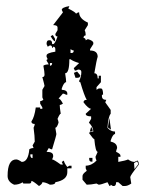

<svg xmlns="http://www.w3.org/2000/svg" viewBox="-20 -622 484 642"><path d="M397 0H390.1L375.5 -12.7H368.2Q368.2 0 360.8 0H357.4L350.1 -4.4Q350.1 0 346.2 0L339.4 -12.7Q316.9 -4.4 310.1 -4.4L302.7 -8.3Q283.2 -4.4 270 -4.4L255.9 -21V-33.7Q255.9 -40.5 270 -50.8L266.6 -59.1V-67.9Q286.6 -68.4 302.7 -85Q299.3 -92.8 299.3 -97.7L306.6 -114.3Q299.3 -114.3 295.4 -156.7Q292 -156.7 277.3 -177.7Q283.7 -182.1 292 -182.1Q292 -196.8 277.3 -211.9L284.7 -224.6V-232.9Q266.6 -232.9 266.6 -241.7L284.7 -258.3Q275.4 -258.3 259.3 -279.8Q259.3 -288.1 270 -288.1Q261.7 -302.2 248.5 -347.2Q244.6 -347.2 244.6 -351.6Q252 -365.7 252 -381.3Q252 -389.6 241.2 -389.6Q234.4 -385.7 230.5 -385.7L226.6 -394L244.6 -411.1Q224.6 -417 215.8 -423.8H211.9Q211.9 -377 197.8 -377Q201.2 -356 201.2 -347.2Q193.8 -347.2 186.5 -326.2V-321.8Q205.1 -320.8 205.1 -309.1V-305.2H201.2Q194.3 -309.1 190.4 -309.1L175.8 -292.5Q181.6 -292.5 190.4 -275.4Q183.6 -271 179.7 -271Q179.7 -262.7 183.1 -241.7Q179.7 -241.7 172.4 -224.6Q175.8 -216.3 175.8 -211.9Q170.4 -194.8 165 -194.8L168.5 -173.8Q168.5 -169.4 154.3 -123H150.4L143.1 -127L135.7 -114.3Q157.7 -114.3 157.7 -101.6V-97.7L154.3 -88.9Q159.7 -88.9 183.1 -71.8H190.4L186.5 -80.6L193.8 -85Q193.8 -78.1 205.1 -63.5L211.9 -67.9H219.2V-59.1H205.1V-46.4Q205.1 -20 165 -12.7Q165 -4.4 147 -4.4Q132.3 -12.7 121.6 -12.7Q121.6 -6.8 110.4 0Q90.3 -17.1 85 -17.1Q85 -8.3 78.1 -8.3H59.6Q56.2 -8.3 56.2 -12.7Q43 -4.4 27.3 -4.4Q5.4 -14.2 5.4 -33.7Q5.4 -88.9 34.2 -88.9Q40.5 -88.9 52.7 -80.6Q74.2 -80.6 78.1 -123Q84.5 -127 92.3 -127L88.9 -135.7L96.2 -148.4Q96.2 -166 92.3 -194.8Q96.2 -203.1 96.2 -207.5Q85 -207.5 85 -215.8Q95.2 -230 99.6 -262.7H114.3V-258.3H121.6V-262.7L114.3 -275.4V-283.7Q118.2 -283.7 125 -288.1L121.6 -296.4V-321.8L128.9 -334.5Q128.9 -337.4 121.6 -364.3Q128.9 -364.3 128.9 -372.6Q128.9 -381.3 125 -402.3Q130.9 -406.7 143.1 -406.7L135.7 -419.4Q135.7 -423.8 139.6 -423.8L135.7 -432.1V-436.5Q135.7 -444.8 165 -449.2V-457.5Q165 -465.8 157.7 -465.8Q157.7 -461.9 154.3 -461.9Q154.3 -470.2 147 -470.2L139.6 -465.8L135.7 -474.6Q135.7 -487.3 143.1 -487.3H147Q154.3 -487.3 154.3 -474.6H157.7Q163.6 -474.6 172.4 -500Q165 -500 165 -508.3L172.4 -521V-529.8Q172.4 -538.1 157.7 -538.1L190.4 -580.6L186.5 -588.9Q186.5 -597.2 211.9 -601.6L208.5 -593.3Q233.9 -580.6 233.9 -576.2L241.2 -580.6H244.6Q244.6 -559.6 273.9 -546.4V-538.1L263.2 -521Q266.6 -513.7 266.6 -503.9Q259.3 -502.9 259.3 -495.6Q266.6 -494.1 266.6 -487.3L273.9 -491.2Q292 -485.8 292 -478.5V-474.6L281.2 -457.5V-453.1Q306.6 -453.1 306.6 -432.1Q302.7 -420.9 295.4 -377Q306.6 -377 306.6 -359.9H310.1V-368.7H317.4V-347.2L302.7 -330.6V-321.8L310.1 -326.2H317.4Q324.7 -326.2 324.7 -305.2H320.8V-300.8Q320.8 -288.1 335.4 -288.1L332 -279.8L350.1 -254.4V-241.7Q341.8 -231.9 339.4 -194.8Q350.1 -182.1 364.7 -182.1V-173.8Q357.4 -173.8 350.1 -152.3V-148.4Q371.6 -144 371.6 -127Q368.2 -118.7 368.2 -114.3Q382.8 -107.9 382.8 -101.6V-97.7H375.5V-80.6Q400.4 -85 408.2 -88.9Q419.9 -80.6 429.7 -80.6Q437 -85 440.9 -85L444.3 -76.2V-71.8Q415.5 -35.2 415.5 -29.8L418.9 -8.3Q407.2 0 397 0ZM164.1 -483.9Q158.7 -483.9 149.4 -501L156.7 -504.9L164.1 -492.2ZM219.2 -444.8Q226.6 -444.8 226.6 -453.1Q222.7 -453.1 215.8 -457.5V-444.8ZM147 -402.3Q154.3 -402.3 154.3 -411.1H147ZM237.8 -361.8H232.4L227.1 -378.4L237.8 -382.8L248.5 -370.1Q248.5 -361.8 237.8 -361.8ZM351.1 -188.5 341.3 -195.3V-199.2L345.7 -227.5ZM280.3 -181.6 284.7 -197.8 289.6 -188.5V-184.1ZM88.9 -93.3V-106H81.5V-101.6Q82.5 -93.3 88.9 -93.3ZM289.1 -81.5H285.6Q278.3 -81.5 278.3 -90.3V-94.2H289.1ZM429.7 -56.6 442.9 -73.7 438.5 -82.5 428.2 -76.7Z"/></svg>

Font: Truetypewriter PolyglOTT
Style: Regular
Weight: 400
Designer: Sergey Beatoff a.k.a. Sam_T
Version: Version 3.76